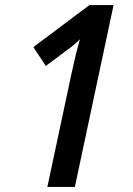

<svg xmlns="http://www.w3.org/2000/svg" viewBox="-20 -734 524 754"><path d="M261 -446Q277 -521 294 -580Q269 -555 244 -538L160 -475L111 -549L331 -714H426L274 0H166Z"/></svg>

Font: Noto Sans UI NarrowMedium
Style: Italic
Weight: 500
Width: 4
Italic angle: -12°
Designer: Monotype Design Team
Foundry: Monotype Imaging Inc.
Version: Version 1.001